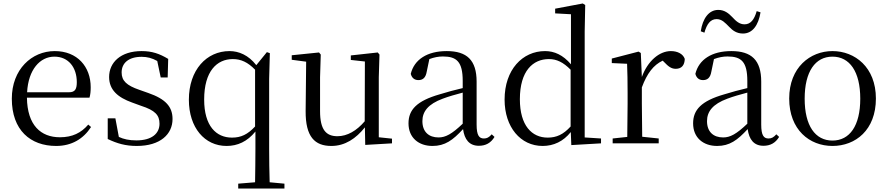

<svg xmlns="http://www.w3.org/2000/svg" viewBox="-20 -825 5110 1105"><path d="M303 15C393 15 460 -26 504 -94L488 -108C447 -60 396 -35 325 -35C215 -35 137 -104 135 -263H495C500 -279 502 -299 502 -323C502 -441 425 -531 295 -531C162 -531 48 -425 48 -257C48 -76 155 15 303 15ZM136 -294C143 -424 210 -499 293 -499C374 -499 422 -437 422 -352C422 -312 412 -294 377 -294Z M767 15C903 15 973 -53 973 -140C973 -210 934 -255 833 -290L782 -308C709 -333 680 -360 680 -408C680 -461 719 -498 795 -498C827 -498 855 -491 885 -474L905 -379H945L948 -486C898 -516 855 -531 795 -531C675 -531 608 -466 608 -382C608 -307 659 -264 740 -235L792 -216C873 -190 898 -162 898 -113C898 -56 853 -17 765 -17C723 -17 692 -24 664 -37L644 -144H600V-25C654 1 703 15 767 15Z M1447 260H1617V232L1532 224C1530 160 1529 95 1529 31V-371L1533 -519L1516 -525L1455 -450C1410 -508 1354 -531 1301 -531C1169 -531 1067 -423 1067 -251C1067 -90 1158 15 1284 15C1347 15 1403 -10 1450 -68V31C1450 95 1449 160 1448 224L1351 232V260ZM1448 -97C1405 -51 1367 -33 1315 -33C1224 -33 1155 -100 1155 -252C1155 -415 1228 -485 1320 -485C1367 -485 1406 -467 1448 -424Z M2082 9 2236 0V-27L2160 -35V-380L2164 -511L2154 -523L1999 -506V-480L2080 -471L2079 -127C2033 -73 1979 -41 1922 -41C1857 -41 1822 -78 1822 -185V-380L1826 -511L1816 -523L1659 -507V-481L1742 -470L1739 -186C1738 -37 1792 15 1887 15C1966 15 2029 -28 2080 -92Z M2736 14C2775 14 2805 -2 2826 -37L2810 -52C2794 -34 2782 -28 2765 -28C2738 -28 2723 -45 2723 -108V-355C2723 -479 2667 -531 2551 -531C2438 -531 2364 -482 2344 -400C2350 -377 2365 -364 2388 -364C2413 -364 2430 -377 2436 -413L2451 -485C2478 -495 2503 -500 2529 -500C2608 -500 2643 -470 2643 -359V-318C2599 -308 2552 -295 2510 -282C2378 -244 2331 -193 2331 -115C2331 -32 2390 15 2469 15C2541 15 2586 -18 2645 -82C2653 -22 2681 14 2736 14ZM2643 -113C2580 -53 2544 -34 2504 -34C2448 -34 2411 -66 2411 -128C2411 -183 2444 -226 2528 -257C2562 -270 2602 -281 2643 -292Z M3268 10 3439 0V-28L3345 -34V-644L3348 -796L3334 -805L3175 -775V-748L3266 -743V-455C3220 -509 3170 -531 3117 -531C2987 -531 2884 -424 2884 -252C2884 -93 2976 15 3103 15C3166 15 3222 -11 3265 -65ZM3264 -97C3222 -51 3183 -33 3132 -33C3041 -33 2972 -102 2972 -254C2972 -418 3048 -485 3139 -485C3184 -485 3221 -467 3264 -424Z M3589 0H3771V-28L3676 -38L3674 -229V-322C3704 -403 3741 -451 3794 -476L3803 -467C3826 -443 3843 -429 3869 -429C3904 -429 3920 -451 3921 -486C3911 -515 3879 -531 3841 -531C3774 -531 3707 -473 3674 -382L3668 -520L3655 -528L3501 -488V-462L3589 -458C3591 -408 3592 -358 3592 -289V-229L3590 -37L3506 -28V0Z M4013 -645 4034 -637C4048 -687 4069 -715 4104 -715C4135 -715 4153 -694 4176 -671C4196 -650 4219 -632 4256 -632C4311 -632 4345 -680 4357 -754L4335 -761C4321 -712 4300 -685 4265 -685C4236 -685 4216 -703 4194 -727C4173 -749 4149 -768 4114 -768C4059 -768 4024 -718 4013 -645ZM4374 14C4413 14 4443 -2 4464 -37L4448 -52C4432 -34 4420 -28 4403 -28C4376 -28 4361 -45 4361 -108V-355C4361 -479 4305 -531 4189 -531C4076 -531 4002 -482 3982 -400C3988 -377 4003 -364 4026 -364C4051 -364 4068 -377 4074 -413L4089 -485C4116 -495 4141 -500 4167 -500C4246 -500 4281 -470 4281 -359V-318C4237 -308 4190 -295 4148 -282C4016 -244 3969 -193 3969 -115C3969 -32 4028 15 4107 15C4179 15 4224 -18 4283 -82C4291 -22 4319 14 4374 14ZM4281 -113C4218 -53 4182 -34 4142 -34C4086 -34 4049 -66 4049 -128C4049 -183 4082 -226 4166 -257C4200 -270 4240 -281 4281 -292Z M4771 15C4904 15 5021 -77 5021 -258C5021 -438 4900 -531 4771 -531C4643 -531 4522 -437 4522 -258C4522 -78 4639 15 4771 15ZM4771 -16C4672 -16 4611 -101 4611 -257C4611 -413 4672 -499 4771 -499C4870 -499 4931 -413 4931 -257C4931 -101 4870 -16 4771 -16Z"/></svg>

Font: Harano Aji Mincho
Style: Regular
Weight: 400
Foundry: Masamichi Hosoda
Version: HaranoAjiMincho-Regular version 20230610;ttx 4.39.4